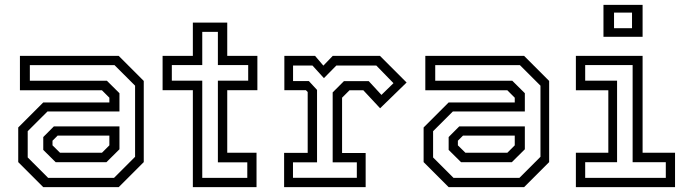

<svg xmlns="http://www.w3.org/2000/svg" viewBox="-20 -770 2820 790"><path d="M158 0 55 -103V-245.5L158 -348.5H430V-368L399.5 -398.5H62V-540H468.5L571.5 -437V-103L468.5 0ZM209.2 -102.5 158 -153.2V-206.2L201.5 -249.8H471.5V-155.8L417.8 -102.5ZM178 -38.2H449.2L535.8 -124.8V-417.5L451.2 -502H102.8V-437.8H419.8L471.5 -386.5V-311.5H175.5L94 -230.2V-122.2ZM227 -141.5H399.5L430 -172V-212H217L196 -191V-172Z M773.5 0V-399H649V-540H773.5V-677H915V-540H1039V-399H915V-141.5H1035.5V0ZM812.2 -38.2H997.5V-102.2H876.5V-438.2H1001.2V-502.2H876.5V-638.8H812.2V-502.2H687V-438.2H812.2Z M1149 0V-141H1246V-391.5L1238.5 -399H1150V-540H1276.5L1310.5 -500L1349 -540H1543.5L1653 -430.5L1544 -324.5L1475 -398.5H1418L1387.5 -368V-140.5H1484.5V0ZM1185.5 -38.5H1448.2V-102.2H1348.8V-389.8L1395.2 -436.2H1497.2L1549.5 -379.5L1599 -427.8L1528.2 -500.5H1364L1312.8 -448.5L1265.5 -500.5H1185.8V-436.5H1250.8L1284.5 -400V-102.2H1185.5Z M1826 0 1723 -103V-245.5L1826 -348.5H2098V-368L2067.5 -398.5H1730V-540H2136.5L2239.5 -437V-103L2136.5 0ZM1877.2 -102.5 1826 -153.2V-206.2L1869.5 -249.8H2139.5V-155.8L2085.8 -102.5ZM1846 -38.2H2117.2L2203.8 -124.8V-417.5L2119.2 -502H1770.8V-437.8H2087.8L2139.5 -386.5V-311.5H1843.5L1762 -230.2V-122.2ZM1895 -141.5H2067.5L2098 -172V-212H1885L1864 -191V-172Z M2463 -618.5V-750H2624V-618.5ZM2506.5 -654H2580.5V-718.2H2506.5ZM2349.5 0V-141.5H2483V-398.5H2349.5V-540H2624V-141.5H2757.5V0ZM2387.8 -38.2H2719.5V-102.5H2583V-502.2H2387.8V-438H2519V-102.5H2387.8Z"/></svg>

Font: Tourney Thin
Style: Regular
Weight: 100
Designer: Tyler Finck
Foundry: Etcetera Type Co
Version: Version 1.015